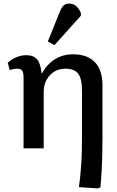

<svg xmlns="http://www.w3.org/2000/svg" viewBox="-20 -825 652 1068"><path d="M526 223 419 216Q423 190 426 159Q429 128 431.5 92.5Q434 57 435 18Q436 -21 436 -62V-323Q436 -388 414.5 -415.5Q393 -443 343 -443Q308 -443 281 -426Q254 -409 238.5 -380Q223 -351 223 -312V0H111V-394Q111 -422 103 -432.5Q95 -443 75 -443Q56 -443 34 -435L23 -476Q45 -496 72 -507Q99 -518 126 -518Q166 -518 186 -495Q206 -472 211 -418H214Q233 -452 259 -475.5Q285 -499 317 -511Q349 -523 386 -523Q466 -523 508 -479Q550 -435 550 -349V-64Q550 -12 549 35Q548 82 545.5 126.5Q543 171 539 216ZM283 -574 246 -594 312 -758Q323 -785 334.5 -795Q346 -805 365 -805Q386 -805 402 -792.5Q418 -780 430 -753V-738Z"/></svg>

Font: Literata 18pt Medium
Style: Regular
Weight: 500
Designer: Latin by Veronika Burian and Jose Scaglione. Greek by Irene Vlachou. Cyrillic by Vera Evstafieva.
Foundry: TypeTogether
Version: Version 3.103;gftools[0.9.29]